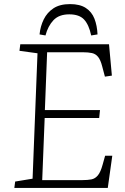

<svg xmlns="http://www.w3.org/2000/svg" viewBox="-20 -917 608 937"><path d="M163 -657 75 -669 79 -701H512L526 -548L492 -543L479 -592Q471 -624 459 -639Q447 -654 429 -658Q411 -662 384 -662H210L199 -380H468L464 -341H198L186 -38H381Q408 -38 426 -41.5Q444 -45 457.5 -61Q471 -77 481 -114L493 -157H528L506 0H50L54 -31L139 -45ZM425 -744Q414 -796 390.5 -821.5Q367 -847 318 -847Q268 -847 241 -818.5Q214 -790 202 -744L173 -749Q177 -789 193.5 -822.5Q210 -856 241 -876.5Q272 -897 322 -897Q370 -897 399 -878Q428 -859 441 -825.5Q454 -792 456 -749Z"/></svg>

Font: Literata ExtraLight
Style: Italic
Weight: 250
Italic angle: -2°
Designer: Latin by Veronika Burian and Jose Scaglione. Greek by Irene Vlachou. Cyrillic by Vera Evstafieva
Foundry: TypeTogether
Version: Version 3.002